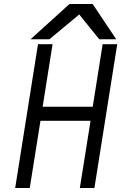

<svg xmlns="http://www.w3.org/2000/svg" viewBox="-20 -948 640 968"><path d="M171.5 -725H245L195 -410H447.5L497.5 -725H571L456 0H382.5L436.5 -339H184L130 0H56.5ZM330.5 -928H447L566 -750H480.5L379.5 -875L229 -750H134Z"/></svg>

Font: JuliaMono Light
Style: Italic
Weight: 300
Italic angle: -9°
Monospace: yes
Designer: cormullion
Foundry: corm
Version: Version 0.054; ttfautohint (v1.8.4)